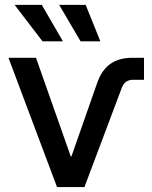

<svg xmlns="http://www.w3.org/2000/svg" viewBox="-20 -756 616 776"><path d="M210.4 0 14.2 -522.5H125.5L266.1 -123.5H268.6L372.6 -420.4Q390.6 -472.7 425.8 -497.6Q460.9 -522.5 515.1 -522.5H562V-433.6H518.1Q484.9 -433.6 472.7 -402.3L321.3 0ZM305.7 -588.9 219.2 -736.3H326.2L385.7 -588.9ZM151.9 -588.9 39.1 -736.3H148.9L234.4 -588.9Z"/></svg>

Font: Inter 28pt Medium
Style: Regular
Weight: 500
Designer: Rasmus Andersson
Foundry: rsms
Version: Version 4.001;git-66647c0bb